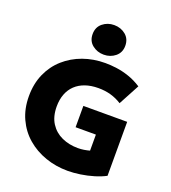

<svg xmlns="http://www.w3.org/2000/svg" viewBox="-170 -1087 1092 1227"><g transform="rotate(20 376.0 -473.0)"><path d="M432 15Q351.5 15 280 -10Q208.5 -35 153.8 -82Q99 -129 67.8 -196.8Q36.5 -264.5 36.5 -350Q36.5 -434.5 66.5 -502Q96.5 -569.5 150 -617Q203.5 -664.5 273.8 -689.8Q344 -715 424.5 -715Q461 -715 502 -709.5Q543 -704 586.5 -689.2Q630 -674.5 672.5 -647L596.5 -505Q561 -527.5 522 -538.5Q483 -549.5 437.5 -549.5Q388 -549.5 348.5 -535.8Q309 -522 281.8 -496Q254.5 -470 240.2 -432.5Q226 -395 226 -348.5Q226 -280 255.2 -234.5Q284.5 -189 334 -166.5Q383.5 -144 443.5 -144Q464.5 -144 485 -147.2Q505.5 -150.5 523 -155.5V-264.5H385V-409.5H683V-42.5Q650.5 -25 606.8 -11.8Q563 1.5 517 8.2Q471 15 432 15ZM394.5 -761.5Q350 -761.5 316.8 -788Q283.5 -814.5 283.5 -861.5Q283.5 -908.5 316.5 -935.5Q349.5 -962.5 394.5 -962.5Q440 -962.5 472.8 -935.5Q505.5 -908.5 505.5 -861.5Q505.5 -815.5 472.5 -788.5Q439.5 -761.5 394.5 -761.5Z"/></g></svg>

Font: Geologica Roman ExtraBold
Style: Regular
Weight: 800
Designer: Sindre Bremnes, Frode Helland
Foundry: Monokrom Skriftforlag AS
Version: Version 1.010;gftools[0.9.28]